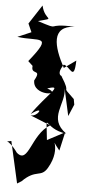

<svg xmlns="http://www.w3.org/2000/svg" viewBox="-110 -866 567 1184"><g transform="rotate(5 173.5 -274.5)"><path d="M352 -236 346 -270C246 -365 338 -279 257 -406C282 -402 212 -397 266 -476C306 -471 337 -372 341 -508L268 -456C199 -585 167 -706 312 -715C115 -723 245 -678 84 -730C199 -762 125 -731 104 -828L27 -710L50 -658L-34 -622C100 -603 192 -660 46 -479L137 -394L83 -481C46 -375 144 -453 93 -364C90 -262 282 -287 177 -321C283 -357 176 -282 89 -155C179 -221 133 -140 89 -147L215 -96C103 -30 103 158 25 90C-39 0 -65 34 -15 21L43 279L69 263C153 179 185 232 224 167C307 28 203 -45 285 54L311 -61L203 -4C184 -200 174 -69 318 -54C196 -140 302 -237 284 -331L321 -163Z"/></g></svg>

Font: Asimov Silicon
Style: Regular
Weight: 400
Designer: Google
Version: Version 2.000980; 2014